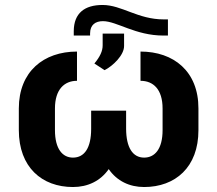

<svg xmlns="http://www.w3.org/2000/svg" viewBox="-20 -746 877 776"><path d="M547.9 -537.6V-419.4C599.8 -419.4 637.1 -384.6 637.1 -307.5V-220.2C637.1 -142.4 604.8 -109 562.5 -109C516 -109 490.1 -150.2 489.7 -225.1V-298.7H348.4V-225.1C348.4 -149.5 322.1 -109 274.9 -109C233.3 -109 202.1 -143.1 202.1 -220.2V-307.5C202.1 -384.6 240.1 -419.4 291.2 -419.4V-537.6C156.6 -537.6 56.1 -457 56.1 -307.5V-220.2C56.1 -70 149.5 9.9 274.9 9.9C334.9 9.9 386 -14.6 419.4 -62.5C452.4 -14.6 503.2 9.9 562.5 9.9C688.2 9.9 782.3 -70 782 -220.2V-307.5C782.3 -458.1 681.5 -537.6 547.9 -537.6ZM278.1 -602.3H344.1V-610.8C344.1 -646.3 366.5 -660.5 396 -660.5C452.1 -660.5 527 -602.3 640.3 -602.3H658.7V-667.6H641.7C536.9 -667.6 472.3 -725.9 394.5 -725.9C322.4 -725.9 278.4 -693.2 278.1 -620ZM361.5 -489.3 402.7 -462.4C436.4 -479.4 481.9 -523.4 481.5 -560.4V-610.1H394.9V-563.2C395.2 -539.8 383.9 -516.3 361.5 -489.3Z"/></svg>

Font: Margiela Sans
Style: Bold
Weight: 700
Designer: Stefan Endress, Andreas Faust
Version: Version 1.100;FEAKit 1.0